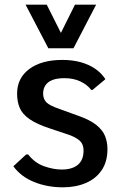

<svg xmlns="http://www.w3.org/2000/svg" viewBox="-20 -798 525 828"><path d="M251.5 9.8Q183.6 9.8 127 -13.2Q70.3 -36.1 37.6 -81.1L92.8 -131.8H101.6Q129.9 -95.2 170.2 -81.1Q210.4 -66.9 246.1 -66.9Q291.5 -66.9 315.9 -87.4Q340.3 -107.9 340.3 -148.9Q340.3 -164.1 334.7 -176.5Q329.1 -189 312 -200.2Q294.9 -211.4 260.7 -222.2L197.8 -243.2Q137.7 -262.7 106.7 -284.7Q75.7 -306.6 64.7 -333.5Q53.7 -360.4 53.7 -393.6Q53.7 -461.4 106.4 -500.5Q159.2 -539.6 249 -539.6Q292.5 -539.6 327.9 -529.8Q363.3 -520 390.4 -501.5Q417.5 -482.9 434.6 -456.5L378.9 -410.2H373.5Q356 -433.1 326.2 -447Q296.4 -460.9 258.3 -460.9Q226.1 -460.9 205.8 -452.9Q185.5 -444.8 175.8 -429.9Q166 -415 166 -394.5Q166 -371.6 179.9 -356.9Q193.8 -342.3 241.7 -326.2L309.1 -301.8Q365.7 -282.7 394.5 -259.8Q423.3 -236.8 433.3 -210.7Q443.4 -184.6 443.4 -155.3Q443.4 -100.6 418.5 -64Q393.6 -27.3 350.1 -8.8Q306.6 9.8 251.5 9.8ZM188.5 -589.8 90.3 -777.8H181.6L242.7 -656.2L303.2 -777.8H394.5L296.9 -589.8Z"/></svg>

Font: Comme Medium
Style: Regular
Weight: 500
Version: Version 1.000;gftools[0.9.27]